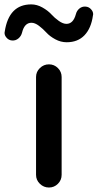

<svg xmlns="http://www.w3.org/2000/svg" viewBox="-73 -837 436 857"><path d="M87.9 -56.6V-493.2Q87.9 -516.6 105 -533.2Q122.1 -549.8 145.5 -549.8Q168.9 -549.8 185.5 -533.2Q202.1 -516.6 202.1 -493.2V-56.6Q202.1 -33.2 185.5 -16.6Q168.9 0 145.5 0Q122.1 0 105 -16.6Q87.9 -33.2 87.9 -56.6ZM224.6 -648.4Q198.2 -648.4 173.8 -661.6Q149.4 -674.8 134.3 -691.4Q119.1 -708 101.1 -721.7Q83 -735.4 67.4 -735.4Q36.1 -735.4 25.4 -691.4Q21.5 -675.8 9.3 -665.5Q-2.9 -655.3 -18.6 -656.2Q-34.2 -657.2 -43.9 -668.9Q-52.7 -678.7 -52.7 -690.4Q-52.7 -693.4 -51.8 -696.3Q-33.2 -817.4 66.4 -817.4Q91.8 -817.4 116.2 -803.7Q140.6 -790 155.8 -773.4Q170.9 -756.8 189.5 -743.7Q208 -730.5 223.6 -730.5Q253.9 -730.5 265.6 -773.4Q269.5 -789.1 281.2 -798.8Q293 -808.6 308.6 -807.6Q324.2 -806.6 334 -794.9Q342.8 -785.2 342.8 -773.4Q342.8 -770.5 341.8 -767.6Q334 -710.9 304.2 -679.7Q274.4 -648.4 224.6 -648.4Z"/></svg>

Font: Gen Jyuu Gothic Medium
Style: Regular
Weight: 500
Designer: [Source Han Sans]
Ryoko NISHIZUKA  (kana & ideographs); Paul D. Hunt (Latin, Greek & Cyrillic); Wenlong ZHANG  (bopomofo
Version: Version 1.002.20150607